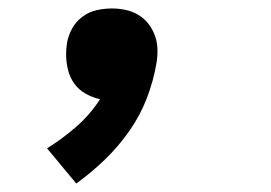

<svg xmlns="http://www.w3.org/2000/svg" viewBox="-20 -228 640 453"><path d="M160 205 91 122Q128 99 160.5 70.5Q193 42 216 6Q198 2 182 -7Q166 -16 155.5 -30.5Q145 -45 140.5 -63Q136 -81 136 -100Q136 -107 136.5 -113.5Q137 -120 138 -126Q141 -144 150 -160.5Q159 -177 174.5 -188.5Q190 -200 208 -204Q226 -208 244 -208Q261 -208 277 -204.5Q293 -201 307 -192.5Q321 -184 330.5 -171.5Q340 -159 345.5 -144Q351 -129 351.5 -112Q352 -95 349 -78Q342 -37 326.5 3.5Q311 44 285.5 80.5Q260 117 228 148Q196 179 160 205Z"/></svg>

Font: Iosevka Curly Slab HvEx
Style: Italic
Weight: 900
Width: 7
Italic angle: -9°
Monospace: yes
Designer: Belleve Invis
Foundry: Belleve Invis
Version: Version 11.1.0; ttfautohint (v1.8.3)